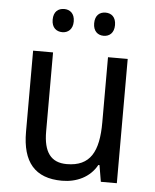

<svg xmlns="http://www.w3.org/2000/svg" viewBox="-53 -771 664 825"><g transform="rotate(5 279.5 -358.0)"><path d="M145 -676C145 -642 165 -626 191 -626C215 -626 236 -642 236 -676C236 -711 215 -726 191 -726C165 -726 145 -711 145 -676ZM324 -676C324 -642 344 -626 369 -626C394 -626 414 -642 414 -676C414 -711 394 -726 369 -726C344 -726 324 -711 324 -676ZM481 -536H396V-255C396 -129 361 -63 259 -63C191 -63 159 -106 159 -195V-536H73V-186C73 -56 128 10 245 10C307 10 365 -16 395 -71H400L412 0H481Z"/></g></svg>

Font: Noto Sans Arabic SemCond
Style: Regular
Weight: 400
Width: 4
Designer: Monotype Design Team, Nadine Chahine, Nizar Qandah and Khaled Hosny
Foundry: Monotype Imaging Inc.
Version: Version 2.012